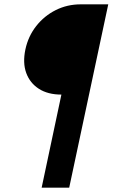

<svg xmlns="http://www.w3.org/2000/svg" viewBox="-20 -765 519 885"><path d="M97 -537Q110 -598 147 -645Q184 -692 237 -718.5Q290 -745 352 -745H479L299 100H172L263 -329Q201 -329 159.5 -355.5Q118 -382 101 -428.5Q84 -475 97 -537Z"/></svg>

Font: Plus Jakarta Display Medium
Style: Italic
Weight: 500
Italic angle: -12°
Designer: Gumpita Rahayu
Foundry: Tokotype Studio
Version: Version 1.000